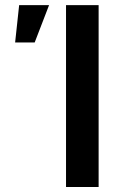

<svg xmlns="http://www.w3.org/2000/svg" viewBox="-20 -748 487 768"><path d="M374.5 -727.5V0H244.1V-727.5ZM40.5 -578.1 56.6 -727.5H176.3L118.7 -578.1Z"/></svg>

Font: Inter SemiBold
Style: Regular
Weight: 600
Designer: Rasmus Andersson
Foundry: rsms
Version: Version 4.001;git-9221beed3